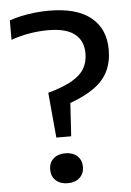

<svg xmlns="http://www.w3.org/2000/svg" viewBox="-54 -791 573 837"><g transform="rotate(-5 233.0 -372.0)"><path d="M176 -195.5 158 -393Q225.5 -412 264 -434.2Q302.5 -456.5 318.5 -485Q334.5 -513.5 334.5 -550Q334.5 -606 296.5 -635.5Q258.5 -665 181.5 -665Q140.5 -665 99 -658Q57.5 -651 18.5 -637V-722Q42 -730.5 70.8 -736.8Q99.5 -743 130.8 -746.2Q162 -749.5 192 -749.5Q312.5 -749.5 374.8 -699.2Q437 -649 437 -557.5Q437 -504.5 417.5 -464.2Q398 -424 356.5 -394Q315 -364 250 -340.5L241 -195.5ZM208.5 7Q176.5 7 156.8 -10.8Q137 -28.5 137 -58.5Q137 -88.5 156.5 -106.2Q176 -124 208.5 -124Q241.5 -124 261 -106Q280.5 -88 280.5 -58.5Q280.5 -29.5 261 -11.2Q241.5 7 208.5 7Z"/></g></svg>

Font: Encode Sans Condensed Thin Medium
Style: Regular
Weight: 500
Version: Version 3.002